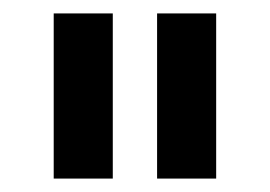

<svg xmlns="http://www.w3.org/2000/svg" viewBox="-20 -720 402 286"><path d="M60 -454V-700H148V-454ZM214 -454V-700H302V-454Z"/></svg>

Font: Sapa
Style: Regular
Weight: 400
Version: Version 1.20 June 8, 2016